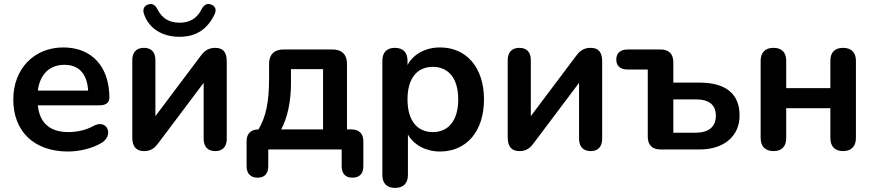

<svg xmlns="http://www.w3.org/2000/svg" viewBox="-20 -731 4277 939"><path d="M313 10C365 10 431 -4 478 -33C538 -70 504 -153 435 -114C396 -92 349 -85 315 -85C225 -85 174 -128 165 -216H467C498 -216 515 -229 515 -253C515 -405 429 -499 290 -499C147 -499 45 -395 45 -244C45 -88 147 10 313 10ZM295 -414C366 -414 406 -370 411 -288H165C175 -366 221 -414 295 -414Z M858 -551C941 -551 995 -590 1029 -660C1041 -685 1032 -702 1012 -709C992 -716 977 -708 965 -684C943 -641 908 -620 858 -620C808 -620 773 -641 751 -684C739 -708 724 -716 704 -709C684 -702 676 -685 685 -660C710 -590 775 -551 858 -551ZM685 8C723 8 741 -13 755 -32L976 -326V-52C976 -14 996 8 1033 8C1069 8 1089 -14 1089 -52V-431C1089 -477 1070 -497 1032 -497C994 -497 975 -476 961 -457L740 -163V-437C740 -476 720 -497 684 -497C648 -497 627 -476 627 -437V-59C627 -13 647 8 685 8Z M1240 138C1274 138 1292 118 1292 82V0H1651V82C1651 118 1669 138 1704 138C1738 138 1757 118 1757 82V-40C1757 -78 1736 -98 1699 -98H1677V-419C1677 -464 1652 -489 1607 -489H1366C1321 -489 1296 -464 1296 -419V-350C1296 -231 1281 -160 1244 -98C1207 -98 1186 -78 1186 -40V82C1186 118 1206 138 1240 138ZM1355 -98C1386 -154 1403 -237 1403 -321V-393H1560V-98Z M1912 188C1952 188 1975 166 1975 125V-73C2004 -22 2063 10 2132 10C2261 10 2347 -88 2347 -245C2347 -402 2260 -499 2132 -499C2061 -499 2001 -466 1973 -413V-434C1973 -475 1951 -497 1911 -497C1872 -497 1850 -475 1850 -434V125C1850 166 1872 188 1912 188ZM2097 -85C2022 -85 1973 -139 1973 -245C1973 -351 2022 -404 2097 -404C2171 -404 2221 -351 2221 -245C2221 -139 2171 -85 2097 -85Z M2521 8C2559 8 2577 -13 2591 -32L2812 -326V-52C2812 -14 2832 8 2869 8C2905 8 2925 -14 2925 -52V-431C2925 -477 2906 -497 2868 -497C2830 -497 2811 -476 2797 -457L2576 -163V-437C2576 -476 2556 -497 2520 -497C2484 -497 2463 -476 2463 -437V-59C2463 -13 2483 8 2521 8Z M3401 0C3522 0 3597 -66 3597 -166C3597 -271 3531 -327 3401 -327H3273V-427C3273 -467 3251 -489 3211 -489H3050C3014 -489 2994 -471 2994 -440C2994 -408 3014 -391 3050 -391H3148V-62C3148 -22 3170 0 3210 0ZM3273 -245H3382C3446 -245 3481 -220 3481 -165C3481 -109 3444 -82 3382 -82H3273Z M3763 8C3804 8 3825 -15 3825 -56V-202H4041V-56C4041 -15 4063 8 4103 8C4143 8 4166 -15 4166 -56V-434C4166 -475 4143 -497 4103 -497C4063 -497 4041 -475 4041 -434V-300H3825V-434C3825 -475 3803 -497 3763 -497C3723 -497 3700 -475 3700 -434V-56C3700 -15 3723 8 3763 8Z"/></svg>

Font: Nunito
Style: Bold
Weight: 700
Designer: Vernon Adams
Foundry: Vernon Adams
Version: Version 3.602